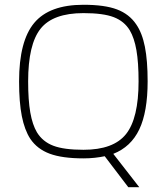

<svg xmlns="http://www.w3.org/2000/svg" viewBox="-20 -657 699 805"><path d="M330 7Q241 7 188.5 -12.5Q136 -32 107 -75Q83 -112 71.5 -170Q60 -228 60 -316Q60 -485 123.5 -561Q187 -637 330 -637Q419 -637 470.5 -617.5Q522 -598 551 -555Q576 -519 587.5 -461Q599 -403 599 -316Q599 -188 564 -114.5Q529 -41 455 -12L564 128H518L419 -2Q400 2 377.5 4.5Q355 7 330 7ZM135 -102Q159 -63 203.5 -46Q248 -29 330 -29Q456 -29 508.5 -95Q561 -161 561 -316Q561 -395 552 -446.5Q543 -498 524 -530Q501 -568 457 -585Q413 -602 330 -602Q202 -602 150 -536.5Q98 -471 98 -316Q98 -237 107 -185.5Q116 -134 135 -102Z"/></svg>

Font: Blinker ExtraLight
Style: Regular
Weight: 200
Designer: Juergen Huber
Foundry: supertype
Version: Version 1.017;hotconv 1.0.117;makeotfexe 2.5.65602